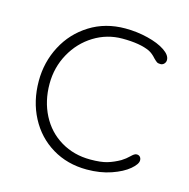

<svg xmlns="http://www.w3.org/2000/svg" viewBox="-84 -597 680 689"><g transform="rotate(15 256.5 -252.5)"><path d="M473 -444Q473 -436 467.5 -430Q462 -424 454 -424Q445 -424 440.5 -427Q436 -430 428 -438Q415 -453 401 -460Q365 -477 299 -477Q242 -477 193.5 -447Q145 -417 116.5 -365.5Q88 -314 88 -253Q88 -189 114.5 -137.5Q141 -86 189.5 -57Q238 -28 299 -28Q339 -28 362 -35Q385 -42 408 -55Q424 -65 436 -77Q441 -82 446 -85.5Q451 -89 456 -89Q464 -89 468.5 -84Q473 -79 473 -71Q473 -57 450 -37.5Q427 -18 386.5 -4Q346 10 296 10Q224 10 167.5 -24Q111 -58 79.5 -118Q48 -178 48 -253Q48 -323 79.5 -383Q111 -443 168.5 -479Q226 -515 300 -515Q343 -515 383.5 -505Q424 -495 448.5 -478.5Q473 -462 473 -444Z"/></g></svg>

Font: Quicksand Light
Style: Regular
Weight: 300
Designer: Andrew Paglinawan
Foundry: Andrew Paglinawan
Version: Version 3.000